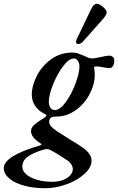

<svg xmlns="http://www.w3.org/2000/svg" viewBox="-120 -705 624 1015"><path d="M-100 184Q-100 119 94 63Q103 60 96 54Q44 22 44 -12Q44 -30 61.5 -45.5Q79 -61 114 -82Q125 -90 125 -95Q125 -99 116 -103Q86 -117 67 -143.5Q48 -170 48 -206Q48 -251 74.5 -303.5Q101 -356 150 -391.5Q199 -427 262 -427Q279 -427 291 -423Q303 -419 322 -411Q328 -408 342 -402Q356 -396 364 -396Q381 -396 415 -404Q443 -411 460 -411Q468 -411 476 -404.5Q484 -398 484 -385Q484 -367 477 -356Q470 -345 460 -345Q452 -345 426 -349Q404 -354 389 -354Q374 -354 378 -342Q381 -332 381 -312Q381 -259 353.5 -207Q326 -155 279.5 -122Q233 -89 180 -89Q158 -89 150 -84Q140 -75 140 -63Q140 -49 149 -38Q158 -27 180 -12L246 30Q293 58 317 75Q364 108 364 144Q364 180 327 214Q290 248 232.5 269Q175 290 119 290Q58 290 8 276.5Q-42 263 -71 238.5Q-100 214 -100 184ZM300 -353Q300 -371 291.5 -383.5Q283 -396 271 -396Q245 -396 214 -355.5Q183 -315 161 -260Q139 -205 138 -168Q138 -147 147 -135Q156 -123 169 -123Q197 -123 227.5 -165Q258 -207 279 -263Q300 -319 300 -353ZM265 189Q265 177 256.5 163.5Q248 150 232 140Q213 127 187.5 111.5Q162 96 148 89Q138 83 128 83Q123 83 107 87Q52 104 25 124.5Q-2 145 -2 177Q-2 198 18 216Q38 234 74 245Q110 256 157 256Q203 256 233.5 236.5Q264 217 265 189ZM282 -484Q282 -489 286 -499L360 -653Q374 -685 392 -685Q405 -685 424.5 -668.5Q444 -652 444 -640Q444 -627 424 -604L321 -488Q316 -481 308.5 -476.5Q301 -472 294 -472Q282 -472 282 -484Z"/></svg>

Font: EB Garamond SemiBold
Style: Italic
Weight: 600
Italic angle: -17.2°
Designer: Georg Duffner and Octavio Pardo
Foundry: Georg Duffner
Version: Version 1.000